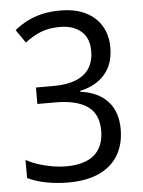

<svg xmlns="http://www.w3.org/2000/svg" viewBox="-53 -766 610 819"><g transform="rotate(-5 252.5 -357.0)"><path d="M435.1 -548.3Q435.1 -477.5 396.5 -433.3Q357.9 -389.2 290.5 -375V-371.6Q368.2 -360.8 408.4 -316.2Q448.7 -271.5 448.7 -197.8Q448.7 -134.8 421.9 -88.1Q395 -41.5 341.1 -15.9Q287.1 9.8 207 9.8Q158.7 9.8 114.3 1.5Q69.8 -6.8 32.7 -24.4V-102.1Q56.6 -88.9 85.7 -79.3Q114.7 -69.8 145 -64.7Q175.3 -59.6 202.6 -59.6Q283.7 -59.6 324.5 -95Q365.2 -130.4 365.2 -199.2Q365.2 -270 318.4 -302.7Q271.5 -335.4 181.6 -335.4H104V-405.8H179.7Q237.3 -405.8 275.6 -421.4Q314 -437 333.3 -467Q352.5 -497.1 352.5 -540.5Q352.5 -596.2 318.8 -625.2Q285.2 -654.3 228.5 -654.3Q179.2 -654.3 143.8 -639.4Q108.4 -624.5 78.1 -600.6L39.1 -657.2Q64 -677.7 93.5 -692.9Q123 -708 158.4 -716.1Q193.8 -724.1 234.9 -724.1Q299.3 -724.1 343.8 -702.1Q388.2 -680.2 411.6 -640.6Q435.1 -601.1 435.1 -548.3Z"/></g></svg>

Font: Open Sans SemiCondensed
Style: Regular
Weight: 400
Width: 4
Designer: Monotype Design Team
Foundry: Monotype Imaging Inc.
Version: Version 3.000